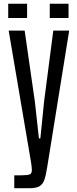

<svg xmlns="http://www.w3.org/2000/svg" viewBox="-20 -898 415 1038"><path d="M57.1 119.6V49.8H88.4Q109.4 49.8 126 48.1Q142.6 46.4 146.5 41Q153.3 33.2 152.1 15.9Q150.9 -1.5 147.5 -22.5L26.9 -732.4H113.3L168.5 -348.6L190.4 -149.9H198.2L218.3 -348.6L268.1 -732.4H354L234.9 7.3Q228.5 48.8 220 73.5Q211.4 98.1 193.4 108.9Q175.3 119.6 138.7 119.6ZM249 -800.8V-877.9H350.6V-800.8ZM24.4 -800.8V-877.9H126.5V-800.8Z"/></svg>

Font: AntonioLight
Style: Regular
Weight: 300
Designer: Vernon Adams
Foundry: Vernon Adams
Version: Version 1.002